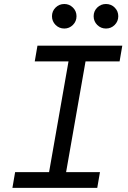

<svg xmlns="http://www.w3.org/2000/svg" viewBox="-20 -916 626 936"><path d="M40.5 0 53.7 -76.7H219.2L314 -616.7H149.4L162.6 -693.4H576.2L563 -616.7H397L302.2 -76.7H467.3L454.1 0ZM496.6 -776.9Q471.7 -776.9 454.1 -794.4Q436.5 -812 436.5 -836.9Q436.5 -861.8 454.1 -879.2Q471.7 -896.5 496.6 -896.5Q521.5 -896.5 539.1 -879.2Q556.6 -861.8 556.6 -836.9Q556.6 -812 539.1 -794.4Q521.5 -776.9 496.6 -776.9ZM293.5 -776.9Q268.6 -776.9 251 -794.4Q233.4 -812 233.4 -836.9Q233.4 -861.8 251 -879.2Q268.6 -896.5 293.5 -896.5Q317.9 -896.5 335.4 -879.2Q353 -861.8 353 -836.9Q353 -812 335.4 -794.4Q317.9 -776.9 293.5 -776.9Z"/></svg>

Font: Cascadia Mono PL SemiLight
Style: Italic
Weight: 350
Italic angle: -10°
Monospace: yes
Designer: Aaron Bell
Foundry: Saja Typeworks
Version: Version 2404.023; ttfautohint (v1.8.4)